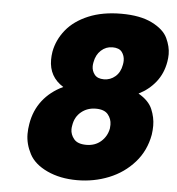

<svg xmlns="http://www.w3.org/2000/svg" viewBox="-53 -796 791 859"><g transform="rotate(5 342.0 -366.5)"><path d="M227 -397Q162 -437 162 -514Q162 -531 165 -550Q175 -604 211 -648.5Q247 -693 310 -719.5Q373 -746 458 -746Q543 -746 596 -719.5Q649 -693 666.5 -655.5Q684 -618 684 -584Q684 -567 681 -550Q672 -497 641.5 -458.5Q611 -420 565 -397Q612 -370 627.5 -333Q643 -296 643 -259Q643 -240 640 -219Q627 -146 580.5 -93.5Q534 -41 467 -14Q400 13 324 13Q248 13 190 -14Q132 -41 109 -85Q86 -129 86 -174Q86 -196 90 -219Q100 -280 135 -325Q170 -370 227 -397ZM484 -519Q486 -529 486 -538Q486 -560 473.5 -576.5Q461 -593 431 -593Q402 -593 380 -573Q358 -553 352 -519Q350 -509 350 -501Q350 -480 363 -463.5Q376 -447 405 -447Q434 -447 456 -466Q478 -485 484 -519ZM381 -313Q343 -313 315.5 -290.5Q288 -268 282 -230Q280 -220 280 -212Q280 -188 296.5 -168Q313 -148 352 -148Q391 -148 417.5 -171Q444 -194 451 -230Q452 -239 452 -247Q452 -273 435.5 -293Q419 -313 381 -313Z"/></g></svg>

Font: Fz Poppins ExtBd
Style: Italic
Weight: 800
Italic angle: -10°
Designer: Ninad Kale (Devanagari), Jonny Pinhorn (Latin)
Foundry: Indian Type Foundry
Version: Vit hóa bi Vntype.Com & FontZin.Com